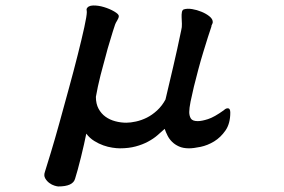

<svg xmlns="http://www.w3.org/2000/svg" viewBox="-20 -504 1040 703"><path d="M296.9 -470.7Q301.8 -483.4 320.8 -483.9Q339.8 -484.4 360.8 -478Q381.8 -471.7 398.4 -461.9Q415 -452.1 415 -445.3Q415 -438.5 409.2 -429.2Q403.3 -419.9 401.4 -414.1Q397.5 -403.3 393.1 -388.7Q388.7 -374 383.8 -357.9Q378.9 -341.8 374 -325.2Q369.1 -308.6 366.2 -295.9Q363.3 -285.2 358.4 -267.1Q353.5 -249 348.1 -228.5Q342.8 -208 338.4 -187Q334 -166 331.1 -149.4Q331.1 -124 340.8 -106Q350.6 -87.9 366.2 -76.7Q381.8 -65.4 401.9 -60.1Q421.9 -54.7 442.4 -54.7Q458 -54.7 478 -59.1Q498 -63.5 517.6 -73.2Q537.1 -83 555.2 -99.6Q573.2 -116.2 585.9 -139.6Q599.6 -198.2 614.3 -260.3Q628.9 -322.3 643.6 -393.6Q646.5 -404.3 646 -417Q645.5 -429.7 645 -440.4Q644.5 -451.2 646 -459.5Q647.5 -467.8 653.3 -469.7Q666 -473.6 683.6 -470.7Q701.2 -467.8 717.8 -460.9Q734.4 -454.1 746.1 -444.8Q757.8 -435.5 758.8 -425.8Q759.8 -419.9 756.8 -415.5Q753.9 -411.1 753.9 -406.2Q749 -392.6 741.2 -367.7Q733.4 -342.8 724.1 -312.5Q714.8 -282.2 706.1 -249.5Q697.3 -216.8 689.9 -186.5Q682.6 -156.2 677.7 -131.8Q672.9 -107.4 672.9 -93.8Q672.9 -80.1 678.7 -70.3Q684.6 -60.5 704.1 -60.5Q718.8 -60.5 741.7 -67.9Q764.6 -75.2 799.8 -100.6Q807.6 -108.4 815.4 -107.4Q823.2 -106.4 823.2 -91.8Q823.2 -51.8 805.7 -26.4Q788.1 -1 764.2 13.7Q740.2 28.3 714.4 33.7Q688.5 39.1 671.9 39.1Q650.4 39.1 635.3 32.2Q620.1 25.4 609.9 15.1Q599.6 4.9 593.3 -7.8Q586.9 -20.5 583 -32.2Q571.3 -21.5 556.6 -8.8Q542 3.9 522 14.6Q502 25.4 476.6 32.2Q451.2 39.1 418.9 39.1Q407.2 39.1 391.1 36.6Q375 34.2 358.4 28.3Q341.8 22.5 325.2 12.2Q308.6 2 295.9 -14.6Q293 1 287.6 24.4Q282.2 47.9 276.4 71.8Q270.5 95.7 264.6 117.2Q258.8 138.7 254.9 150.4Q247.1 178.7 193.4 178.7Q189.5 178.7 179.7 175.8Q169.9 172.9 160.6 166Q151.4 159.2 145.5 148.9Q139.6 138.7 144.5 125Q151.4 103.5 166 55.2Q180.7 6.8 197.3 -53.2Q213.9 -113.3 231.9 -179.2Q250 -245.1 264.6 -303.2Q279.3 -361.3 288.6 -403.8Q297.9 -446.3 297.9 -460Q297.9 -462.9 297.4 -465.3Q296.9 -467.8 296.9 -470.7Z"/></svg>

Font: JasonHandwriting1
Style: Regular
Weight: 400
Version: Version 1.48.20